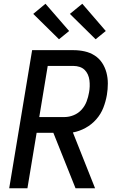

<svg xmlns="http://www.w3.org/2000/svg" viewBox="-20 -1002 640 1022"><path d="M29 0 151 -735H372Q402 -735 431 -728.5Q460 -722 484 -706.5Q508 -691 523.5 -667.5Q539 -644 546.5 -616Q554 -588 554 -557.5Q554 -527 549 -497Q543 -462 530 -428.5Q517 -395 492.5 -367Q468 -339 435 -321Q402 -303 368 -297L486 0H382L264 -295H175L126 0ZM189 -379H324Q348 -379 372.5 -389Q397 -399 414.5 -418.5Q432 -438 441 -462Q450 -486 454 -510Q457 -526 457.5 -542.5Q458 -559 456 -575Q454 -591 447.5 -605.5Q441 -620 430 -630.5Q419 -641 403.5 -646Q388 -651 372 -651H234ZM489 -793 352 -928 418 -982 543 -837ZM294 -793 157 -928 222 -982 348 -837Z"/></svg>

Font: Iosevka SS04 Md Ex Obl
Style: Regular
Weight: 500
Width: 7
Italic angle: -9°
Monospace: yes
Designer: Belleve Invis
Foundry: Belleve Invis
Version: Version 19.0.0; ttfautohint (v1.8.4)